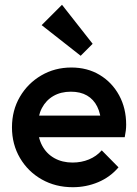

<svg xmlns="http://www.w3.org/2000/svg" viewBox="-20 -772 574 802"><path d="M284 10Q212 10 154.5 -22.5Q97 -55 63.5 -112Q30 -169 30 -240Q30 -311 63 -367.5Q96 -424 152.5 -457Q209 -490 278 -490Q345 -490 396.5 -459Q448 -428 477.5 -374Q507 -320 507 -251Q507 -239 505.5 -226.5Q504 -214 501 -199H107V-289H444L403 -253Q401 -297 386 -327Q371 -357 343.5 -373Q316 -389 276 -389Q234 -389 203 -371Q172 -353 155 -320.5Q138 -288 138 -243Q138 -198 156 -164Q174 -130 207 -111.5Q240 -93 283 -93Q320 -93 351.5 -106Q383 -119 405 -144L475 -73Q440 -32 390 -11Q340 10 284 10ZM317 -539 154 -667 239 -752 367 -589Z"/></svg>

Font: Outfit Thin Medium
Style: Regular
Weight: 500
Version: Version 1.100;gftools[0.9.27]